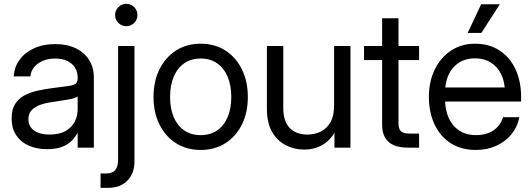

<svg xmlns="http://www.w3.org/2000/svg" viewBox="-20 -749 2697 974"><path d="M218.8 7.8Q167.5 7.8 127 -9.8Q86.4 -27.3 62.7 -62.3Q39.1 -97.2 39.1 -148.4Q39.1 -192.9 56.4 -220.7Q73.7 -248.5 102.8 -264.4Q131.8 -280.3 168.7 -288.6Q205.6 -296.9 244.1 -301.8Q293.5 -308.6 321.8 -312Q350.1 -315.4 362.1 -323.2Q374 -331.1 374 -350.6V-355.5Q374 -383.8 360.6 -405.5Q347.2 -427.2 321.5 -439.7Q295.9 -452.1 259.8 -452.1Q224.1 -452.1 196.5 -440.2Q168.9 -428.2 152.6 -407.7Q136.2 -387.2 134.3 -361.3H49.8Q52.2 -408.7 79.1 -445.6Q106 -482.4 152.3 -503.9Q198.7 -525.4 259.8 -525.4Q319.8 -525.4 364 -504.2Q408.2 -482.9 432.1 -444.8Q456.1 -406.7 456.1 -355.5V0H374V-73.2H372.1Q362.8 -54.7 344.7 -35.9Q326.7 -17.1 296.1 -4.6Q265.6 7.8 218.8 7.8ZM230.5 -66.4Q281.2 -66.4 313 -84.7Q344.7 -103 359.4 -132.3Q374 -161.6 374 -195.3V-259.8Q364.7 -251 324.7 -243.9Q284.7 -236.8 240.2 -230.5Q210.4 -226.6 183.8 -217Q157.2 -207.5 140.6 -190.2Q124 -172.9 124 -143.6Q124 -119.6 137 -102.3Q149.9 -85 173.8 -75.7Q197.8 -66.4 230.5 -66.4Z M579.1 -515.6H662.1V72.3Q662.1 128.4 627 166.3Q591.8 204.1 526.4 204.1H490.2V130.9H518.6Q550.3 130.9 564.7 113.8Q579.1 96.7 579.1 59.6ZM620.6 -616.2Q597.2 -616.2 580.6 -632.8Q564 -649.4 564 -672.9Q564 -696.3 580.6 -712.9Q597.2 -729.5 620.6 -729.5Q644 -729.5 660.6 -712.9Q677.2 -696.3 677.2 -672.9Q677.2 -649.4 660.6 -632.8Q644 -616.2 620.6 -616.2Z M998 11.7Q926.8 11.7 872.8 -22.7Q818.8 -57.1 788.8 -117.7Q758.8 -178.2 758.8 -256.8Q758.8 -335.9 788.8 -397Q818.8 -458 872.8 -492.7Q926.8 -527.3 998 -527.3Q1069.8 -527.3 1123.5 -492.7Q1177.2 -458 1207.3 -397Q1237.3 -335.9 1237.3 -256.8Q1237.3 -178.2 1207.3 -117.7Q1177.2 -57.1 1123.5 -22.7Q1069.8 11.7 998 11.7ZM998 -63.5Q1046.9 -63.5 1081.5 -87.4Q1116.2 -111.3 1134.8 -155Q1153.3 -198.7 1153.3 -256.8Q1153.3 -315.9 1134.8 -359.6Q1116.2 -403.3 1081.5 -427.7Q1046.9 -452.1 998 -452.1Q949.7 -452.1 914.8 -428Q879.9 -403.8 861.3 -359.9Q842.8 -315.9 842.8 -256.8Q842.8 -198.2 861.3 -154.8Q879.9 -111.3 914.6 -87.4Q949.2 -63.5 998 -63.5Z M1523.4 9.8Q1471.7 9.8 1428.5 -12.9Q1385.3 -35.6 1359.6 -81.3Q1334 -127 1334 -195.3V-515.6H1417V-201.2Q1417 -134.3 1449.2 -100.3Q1481.4 -66.4 1539.1 -66.4Q1576.7 -66.4 1607.4 -81.5Q1638.2 -96.7 1656.5 -129.4Q1674.8 -162.1 1674.8 -213.9V-515.6H1757.8V0H1676.8V-125H1700.2Q1674.8 -55.7 1629.6 -22.9Q1584.5 9.8 1523.4 9.8Z M2106 -515.6V-444.3H1826.7V-515.6ZM1918.5 -656.2H2001.5V-125Q2001.5 -95.2 2013.9 -83.3Q2026.4 -71.3 2058.1 -71.3Q2069.3 -71.3 2082.3 -71.3Q2095.2 -71.3 2106 -71.3V0Q2093.3 0 2078.1 0Q2063 0 2050.3 0Q1983.9 0 1951.2 -29.1Q1918.5 -58.1 1918.5 -116.2Z M2395 11.7Q2319.3 11.7 2265.9 -22.9Q2212.4 -57.6 2184.1 -118.4Q2155.8 -179.2 2155.8 -256.8Q2155.8 -335.4 2185.5 -396.5Q2215.3 -457.5 2268.1 -492.4Q2320.8 -527.3 2389.2 -527.3Q2460.9 -527.3 2513.7 -493.2Q2566.4 -459 2595 -397.9Q2623.5 -336.9 2623.5 -256.8V-233.9H2199.7V-305.2H2577.1L2541.5 -280.3Q2541.5 -333 2522.7 -371.8Q2503.9 -410.6 2469.7 -431.9Q2435.5 -453.1 2389.2 -453.1Q2343.3 -453.1 2309.3 -431.9Q2275.4 -410.6 2256.6 -371.8Q2237.8 -333 2237.8 -280.3V-245.1Q2237.8 -191.9 2256.1 -150.9Q2274.4 -109.9 2309.6 -86.7Q2344.7 -63.5 2395 -63.5Q2431.6 -63.5 2459.5 -75Q2487.3 -86.4 2505.6 -106.9Q2523.9 -127.4 2531.7 -154.3H2614.7Q2605 -105 2574.2 -67.6Q2543.5 -30.3 2497.3 -9.3Q2451.2 11.7 2395 11.7ZM2352.5 -582 2420.9 -727.5H2515.6L2421.9 -582Z"/></svg>

Font: Inter Khmer Looped
Style: Regular
Weight: 400
Designer: Rasmus Andersson, Sovichet Tep
Foundry: Anagata Design
Version: Version 1.000